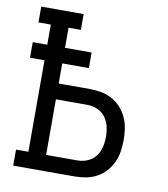

<svg xmlns="http://www.w3.org/2000/svg" viewBox="-82 -805 765 874"><g transform="rotate(10 300.0 -367.5)"><path d="M38 0V-74H95V-497H28V-569H95V-662H38V-735H234V-662H177V-569H300V-497H177V-404H322Q348 -404 374.5 -399Q401 -394 424 -381.5Q447 -369 465 -349Q483 -329 494 -305Q505 -281 509 -255Q513 -229 513 -202Q513 -176 509 -149.5Q505 -123 494 -99Q483 -75 465 -55Q447 -35 424 -22.5Q401 -10 374.5 -5Q348 0 322 0ZM177 -74H322Q346 -74 368.5 -83.5Q391 -93 405.5 -112Q420 -131 425.5 -154.5Q431 -178 431 -202Q431 -226 425.5 -250Q420 -274 405.5 -293Q391 -312 368.5 -321.5Q346 -331 322 -331H177Z"/></g></svg>

Font: Iosevka Curly Slab Extended
Style: Regular
Weight: 400
Width: 7
Monospace: yes
Designer: Belleve Invis
Foundry: Belleve Invis
Version: Version 11.1.0; ttfautohint (v1.8.3)